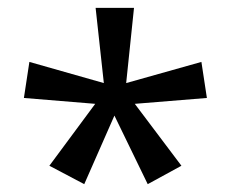

<svg xmlns="http://www.w3.org/2000/svg" viewBox="-20 -780 591 490"><path d="M322 -760 302 -568 494 -622 508 -530 324 -515 443 -357 357 -310 272 -485 195 -310 106 -357 223 -515 41 -530 55 -622 245 -568 224 -760Z"/></svg>

Font: Noto Sans Tifinagh
Style: Regular
Weight: 400
Designer: JamraPatel
Foundry: JamraPatel LLC
Version: Version 2.004; ttfautohint (v1.8.4.7-5d5b)